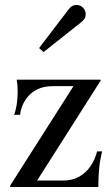

<svg xmlns="http://www.w3.org/2000/svg" viewBox="-20 -751 451 771"><path d="M21 0V-6L275 -405H193Q156 -405 131.5 -393Q107 -381 92 -363Q77 -345 69.5 -325.5Q62 -306 61 -290H37Q45 -314 48 -338Q51 -362 51 -384Q51 -397 50 -408.5Q49 -420 47 -431H384V-427L129 -26H233Q271 -26 298 -41.5Q325 -57 343 -83Q361 -109 370 -143H390Q381 -106 378 -73Q375 -40 375 -7V0ZM155 -542 137 -558 256 -714Q268 -731 287 -731Q303 -731 313.5 -720Q324 -709 324 -695Q324 -682 318 -674Q312 -666 304 -660Z"/></svg>

Font: Ibarra Real Nova Medium
Style: Regular
Weight: 500
Designer: Jose Maria Ribagorda & Octavio Pardo
Foundry: Jose Maria Ribagorda
Version: Version 2.000